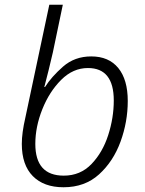

<svg xmlns="http://www.w3.org/2000/svg" viewBox="-20 -780 611 810"><path d="M248 10Q338 10 398 -44.5Q458 -99 488.5 -182.5Q519 -266 519 -354Q519 -444 479 -493Q439 -542 365 -542Q295 -542 246 -499Q197 -456 170 -413H167Q174 -440 185 -483.5Q196 -527 203 -559L245 -760H188L87 -284Q72 -219 72 -173Q72 -84 118.5 -37Q165 10 248 10ZM249 -39Q129 -39 129 -173Q129 -245 158.5 -319Q188 -393 238 -443Q288 -493 351 -493Q460 -493 460 -356Q460 -283 436.5 -210Q413 -137 366 -88Q319 -39 249 -39Z"/></svg>

Font: Noto Sans UI Light
Style: Italic
Weight: 300
Italic angle: -12°
Designer: Monotype Design Team
Foundry: Monotype Imaging Inc.
Version: Version 1.901